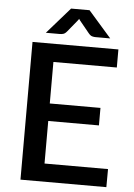

<svg xmlns="http://www.w3.org/2000/svg" viewBox="-60 -955 696 1000"><g transform="rotate(5 288.0 -455.0)"><path d="M534.5 -720H85.5V0H534.5L535 -94.5H203V-317H468V-408.5H203V-625.5H534.5ZM487 -773.5 367 -910.5H270.5L150.5 -773.5H225C229.7 -773.5 235.2 -774.3 241.5 -776C247.8 -777.7 254.3 -782.7 261 -791L310.5 -851.5C311.8 -853.2 313 -854.8 314 -856.2C315 -857.8 316 -859.3 317 -861C318 -859.3 319 -857.8 320 -856.2C321 -854.8 322.2 -853.2 323.5 -851.5L373 -791C379.7 -782.7 386.2 -777.7 392.5 -776C398.8 -774.3 404.3 -773.5 409 -773.5Z"/></g></svg>

Font: Lato Semibold
Style: Regular
Weight: 600
Designer: Lukasz Dziedzic
Foundry: tyPoland Lukasz Dziedzic
Version: Version 2.006; 2014-01-15